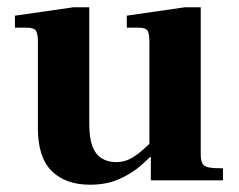

<svg xmlns="http://www.w3.org/2000/svg" viewBox="-20 -495 657 527"><path d="M227 12Q160 12 122 -25.5Q84 -63 84 -143V-381Q84 -404 78 -411.5Q72 -419 54 -419H21V-452L181 -475H225V-155Q225 -117 233.5 -94Q242 -71 259 -60.5Q276 -50 299 -50Q318 -50 334 -57.5Q350 -65 366 -78.5Q382 -92 398 -108L402 -75Q389 -60 366 -40Q343 -20 308.5 -4Q274 12 227 12ZM394 0V-64H390V-381Q390 -404 384.5 -411.5Q379 -419 361 -419H328V-452L487 -475H531V-72Q531 -55 535.5 -46.5Q540 -38 553 -35.5Q566 -33 592 -33V0Z"/></svg>

Font: Frank Ruhl Libre
Style: Bold
Weight: 700
Designer: Yanek Iontef
Foundry: Fontef
Version: Version 6.004